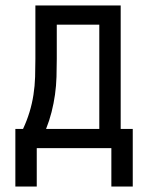

<svg xmlns="http://www.w3.org/2000/svg" viewBox="-20 -540 540 700"><path d="M36 140V-70H64Q78 -100 87.5 -131Q97 -162 102 -194.5Q107 -227 108 -259.5Q109 -292 109 -325V-520H420V-70H464V140H386V0H114V140ZM148 -70H342V-450H187V-325Q187 -293 186 -260Q185 -227 180.5 -195Q176 -163 168 -131.5Q160 -100 148 -70Z"/></svg>

Font: Zed Sans
Style: Regular
Weight: 400
Designer: Belleve Invis
Foundry: Belleve Invis
Version: Version 1.0.0; ttfautohint (v1.8.4)